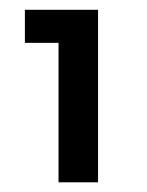

<svg xmlns="http://www.w3.org/2000/svg" viewBox="-20 -714 301 392"><path d="M99.5 -341.8V-694H180.2V-341.8ZM30.8 -626.5V-694H175.2V-626.5Z"/></svg>

Font: Marine Company Thin
Style: Regular
Weight: 100
Designer: Rodrigo Fuenzalida
Foundry: fragTYPE
Version: Version 1.000